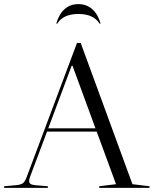

<svg xmlns="http://www.w3.org/2000/svg" viewBox="-55 -915 748 935"><path d="M673 -8V0H428V-8L510 -18L416 -274H174L91 -53Q87 -42 87 -35Q87 -24 93.5 -19.5Q100 -15 117 -13L178 -8V0H-35V-8L21 -13Q46 -15 56.5 -23Q67 -31 75 -53L320 -706H338L590 -18ZM410 -290 298 -595H294L180 -290ZM219 -800H224Q253 -847 327 -847Q400 -847 430 -800H435Q422 -846 394 -870.5Q366 -895 327 -895Q287 -895 259.5 -870.5Q232 -846 219 -800Z"/></svg>

Font: Libre Caslon Display
Style: Regular
Weight: 400
Designer: Pablo Impallari, Rodrigo Fuenzalida
Foundry: Pablo Impallari, Rodrigo Fuenzalida
Version: Version 1.100; ttfautohint (v1.6) -l 8 -r 50 -G 200 -x 14 -D